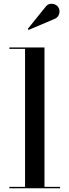

<svg xmlns="http://www.w3.org/2000/svg" viewBox="-20 -1003 370 1023"><path d="M217 -750V-7.5H300V0H30V-7.5H113.5V-742.5H30V-750ZM132.5 -843.5 128 -849 221.5 -965Q232.5 -980 246.5 -982.2Q260.5 -984.5 273 -979Q285.5 -973.5 291 -963.5Q297.5 -953.5 297 -940.5Q296.5 -927.5 289.2 -916.8Q282 -906 269 -901.5Z"/></svg>

Font: BodoniModa_28ptMedium
Style: Regular
Weight: 500
Designer: Owen Earl
Foundry: indestructible type
Version: Version 2.004